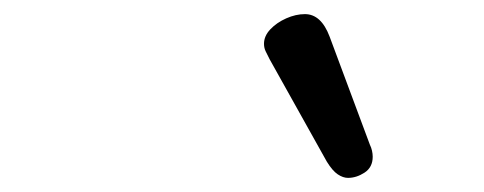

<svg xmlns="http://www.w3.org/2000/svg" viewBox="-20 -875 685 272"><path d="M473 -623Q466 -623 458.5 -628Q451 -633 443 -646L362 -791Q359 -797 356.5 -802Q354 -807 354 -813Q354 -824 363 -833.5Q372 -843 385.5 -849Q399 -855 412 -855Q435 -855 447 -823L504 -670Q506 -666 507 -661.5Q508 -657 508 -653Q508 -638 496.5 -630.5Q485 -623 473 -623Z"/></svg>

Font: Playwrite CO
Style: Regular
Weight: 400
Designer: Veronika Burian, José Scaglione
Foundry: TypeTogether
Version: Version 1.000